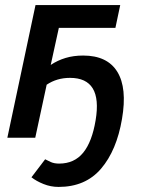

<svg xmlns="http://www.w3.org/2000/svg" viewBox="-20 -543 570 757"><path d="M9 0 120 -523H454L435 -433H212L180 -287Q207 -305 238.5 -314.5Q270 -324 308 -324Q403 -324 442.5 -260Q482 -196 461 -74Q440 50 378.5 122Q317 194 211 194Q180 194 151.5 182.5Q123 171 104 156L158 85Q167 90 180.5 96Q194 102 213 102Q273 102 308 59Q343 16 357 -69Q385 -236 256 -236Q204 -236 164 -209L119 0Z"/></svg>

Font: Raleway SemiBold
Style: Italic
Weight: 600
Italic angle: -12°
Designer: Matt McInerney, Pablo Impallari, Rodrigo Fuenzalida
Foundry: Matt McInerney, Pablo Impallari, Rodrigo Fuenzalida
Version: Version 4.026